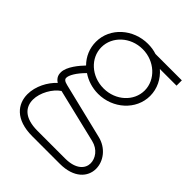

<svg xmlns="http://www.w3.org/2000/svg" viewBox="-198 -577 896 896"><g transform="rotate(45 250.0 -129.5)"><path d="M120 -32 386 32C432 43 455 79 455 111C455 144 427 179 355 179H173C84 179 54 138 54 91C54 45 85 -9 120 -32ZM92 -91C92 -108 109 -139 145 -175C174 -155 211 -143 250 -143C347 -143 429 -216 429 -308C429 -356 407 -399 372 -429H482V-464H308C290 -470 271 -473 250 -473C153 -473 71 -401 71 -308C71 -265 88 -226 117 -197C96 -175 56 -129 56 -91C56 -81 57 -61 81 -46C46 -14 18 39 18 91C18 155 61 214 173 214H355C447 214 491 165 491 111C491 61 454 11 394 -3L119 -70C98 -75 92 -82 92 -91ZM107 -308C107 -379 170 -438 250 -438C329 -438 393 -379 393 -308C393 -237 330 -179 250 -179C170 -179 107 -237 107 -308Z"/></g></svg>

Font: Rawengulk
Style: Regular
Weight: 400
Version: Version 0.9